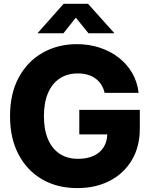

<svg xmlns="http://www.w3.org/2000/svg" viewBox="-20 -968 784 999"><path d="M382.3 10.7Q277.3 10.7 198.7 -35.2Q120.1 -81.1 76.2 -165Q32.2 -249 32.2 -362.8Q32.2 -481.9 78.1 -565.9Q124 -649.9 202.9 -694.1Q281.7 -738.3 379.9 -738.3Q443.4 -738.3 499 -720Q554.7 -701.7 597.9 -668Q641.1 -634.3 668 -587.9Q694.8 -541.5 701.2 -484.9H524.4Q519 -508.3 507.1 -527.1Q495.1 -545.9 477.3 -559.1Q459.5 -572.3 436.3 -579.1Q413.1 -585.9 384.8 -585.9Q330.1 -585.9 290.5 -559.6Q251 -533.2 229.7 -483.6Q208.5 -434.1 208.5 -363.8Q208.5 -293.9 229.5 -244.1Q250.5 -194.3 290.3 -168Q330.1 -141.6 386.2 -141.6Q434.1 -141.6 468 -157.7Q502 -173.8 520 -203.4Q538.1 -232.9 538.1 -272L574.2 -268.6H392.6V-396.5H707.5V-298.8Q707.5 -204.6 666 -135Q624.5 -65.4 551.3 -27.3Q478 10.7 382.3 10.7ZM310.1 -794.9H176.3V-796.4L311 -948.2H438L574.2 -796.4V-794.9H440.4L374.5 -876Z"/></svg>

Font: Inter 24pt ExtraBold
Style: Regular
Weight: 800
Designer: Rasmus Andersson
Foundry: rsms
Version: Version 4.001;git-66647c0bb